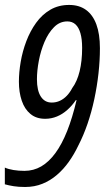

<svg xmlns="http://www.w3.org/2000/svg" viewBox="-21 -744 427 774"><path d="M80.1 9.8Q53.7 9.8 33.9 6.6Q14.2 3.4 -1.5 -1V-68.4Q12.7 -62 33.4 -58.6Q54.2 -55.2 77.6 -55.2Q114.3 -55.2 145.3 -73.2Q176.3 -91.3 202.4 -127Q228.5 -162.6 249.8 -216.1Q271 -269.5 287.6 -340.3H284.7Q269.5 -317.9 250.2 -300.8Q231 -283.7 208.5 -274.4Q186 -265.1 161.1 -265.1Q125 -265.1 101.6 -284.7Q78.1 -304.2 66.7 -338.1Q55.2 -372.1 55.2 -414.6Q55.2 -452.6 62.5 -495.1Q69.8 -537.6 85.2 -578.1Q100.6 -618.7 124.5 -651.9Q148.4 -685.1 181.6 -704.6Q214.8 -724.1 257.8 -724.1Q297.9 -724.1 325.4 -704.3Q353 -684.6 367.4 -645.8Q381.8 -606.9 381.8 -549.8Q381.8 -500.5 376 -448Q370.1 -395.5 359.1 -344Q348.1 -292.5 331.8 -244.9Q315.4 -197.3 294.9 -157.7Q278.3 -122.6 256.8 -92.3Q235.4 -62 208.7 -39.1Q182.1 -16.1 150.1 -3.2Q118.2 9.8 80.1 9.8ZM187.5 -330.6Q205.6 -330.6 220.9 -337.9Q236.3 -345.2 248.8 -358.4Q261.2 -371.6 270 -388.7Q290 -415.5 300 -456.8Q310.1 -498 310.1 -550.8Q310.1 -586.4 303.2 -610.1Q296.4 -633.8 283.2 -645.8Q270 -657.7 250.5 -657.7Q219.7 -657.7 196.8 -634.5Q173.8 -611.3 158.4 -575.2Q143.1 -539.1 135.5 -498.8Q127.9 -458.5 127.9 -424.8Q127.9 -378.9 143.6 -354.7Q159.2 -330.6 187.5 -330.6Z"/></svg>

Font: Open Sans Condensed
Style: Italic
Weight: 400
Width: 3
Italic angle: -12°
Designer: Monotype Design Team
Foundry: Monotype Imaging Inc.
Version: Version 3.000